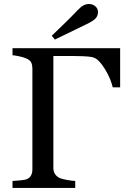

<svg xmlns="http://www.w3.org/2000/svg" viewBox="-20 -932 623 952"><path d="M575.7 -499H539.1Q534.2 -518.1 525.9 -539.6Q517.6 -561 501 -588.4Q485.4 -613.8 469 -630.4Q452.6 -647 431.2 -649.9Q414.6 -652.3 390.4 -653.3Q366.2 -654.3 344.2 -654.3H244.6V-98.6Q244.6 -82 252.4 -69.6Q260.3 -57.1 275.9 -49.3Q285.6 -44.9 311.3 -40Q336.9 -35.2 353 -34.7V0H42V-34.7Q56.6 -35.6 81.1 -37.8Q105.5 -40 112.8 -43.5Q127.4 -49.8 134 -62.3Q140.6 -74.7 140.6 -92.3V-592.3Q140.6 -608.4 135.3 -620.8Q129.9 -633.3 112.8 -641.1Q99.6 -647.5 77.4 -652.3Q55.2 -657.2 42 -658.2V-692.9H575.7ZM420.9 -817.9Q399.4 -807.1 354.2 -785.4Q309.1 -763.7 252 -735.8L236.8 -754.9Q281.2 -797.4 309.3 -825Q337.4 -852.5 364.7 -881.3Q380.4 -897.9 393.3 -905Q406.2 -912.1 420.9 -912.1Q439.5 -912.1 452.6 -900.9Q465.8 -889.6 465.8 -873Q465.8 -852.1 453.1 -839.8Q440.4 -827.6 420.9 -817.9Z"/></svg>

Font: UniBurma_GGSerif
Style: Book
Weight: 400
Designer: Victor San Kho Lin (for Burmese only and related typography optimization with it)
Foundry: http://www.unimm.org
Version: 2.0